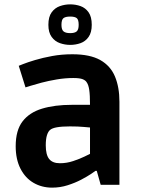

<svg xmlns="http://www.w3.org/2000/svg" viewBox="-20 -848 647 881"><path d="M219 13Q172 13 134 -9Q96 -31 74 -74Q52 -117 52 -177Q52 -250 83.5 -291Q115 -332 173 -349.5Q231 -367 309 -367H393Q393 -412 389.5 -435.5Q386 -459 378 -470Q373 -479 359.5 -484.5Q346 -490 316 -490Q279 -490 240.5 -483.5Q202 -477 170 -468.5Q138 -460 117.5 -453.5Q97 -447 97 -447L66 -546Q66 -546 86 -554Q106 -562 141 -572.5Q176 -583 219.5 -591Q263 -599 312 -599Q393 -599 440 -572.5Q487 -546 507.5 -497Q528 -448 528 -381V0H442L424 -64H418Q416 -62 398 -50Q380 -38 352.5 -23.5Q325 -9 290.5 2Q256 13 219 13ZM255 -99Q286 -99 316 -109Q346 -119 367.5 -129.5Q389 -140 393 -142V-263Q389 -263 364.5 -265.5Q340 -268 301 -268Q228 -268 210 -252Q201 -245 195.5 -227.5Q190 -210 190 -181Q190 -138 205.5 -118.5Q221 -99 255 -99ZM302 -642Q278 -642 255 -650Q232 -658 217 -678.5Q202 -699 202 -734Q202 -771 217 -791.5Q232 -812 255 -820Q278 -828 302 -828Q327 -828 349.5 -820Q372 -812 386.5 -791.5Q401 -771 401 -734Q401 -699 386.5 -678.5Q372 -658 349.5 -650Q327 -642 302 -642ZM302 -696Q323 -696 332 -704Q341 -712 341 -734Q341 -758 332 -765Q323 -772 302 -772Q281 -772 271.5 -765Q262 -758 262 -734Q262 -712 271.5 -704Q281 -696 302 -696Z"/></svg>

Font: Ruda ExtraBold
Style: Regular
Weight: 800
Designer: Mariela Monsalve and Angelina Sanchez
Foundry: Mariela Monsalve and Angelina Sanchez
Version: Version 2.000